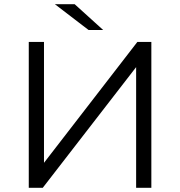

<svg xmlns="http://www.w3.org/2000/svg" viewBox="-20 -901 864 921"><path d="M118 0V-700H191V-120L639 -700H706V0H633V-579L185 0ZM405 -757 243 -881H338L475 -757Z"/></svg>

Font: Modern
Style: Small
Weight: 400
Designer: Julieta Ulanovsky
Foundry: Julieta Ulanovsky
Version: Version 8.000